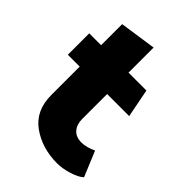

<svg xmlns="http://www.w3.org/2000/svg" viewBox="-189 -710 812 812"><g transform="rotate(45 217.0 -303.5)"><path d="M302 14Q211 14 145.5 -33Q80 -80 80 -173V-343H9V-471H80V-597L244 -621V-471H351L376 -343H244V-194Q244 -161 261.5 -141Q279 -121 313 -121Q326 -121 343.5 -125.5Q361 -130 377 -138L424 -25Q407 -9 370 2.5Q333 14 302 14Z"/></g></svg>

Font: Palanquin Dark SemiBold
Style: Regular
Weight: 600
Designer: Pria Ravichandran
Version: Version 1.001